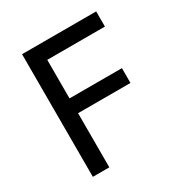

<svg xmlns="http://www.w3.org/2000/svg" viewBox="-164 -824 903 949"><g transform="rotate(-30 288.0 -350.0)"><path d="M94 0V-700H517V-613.5H188V-393.5H487V-309H188V0Z"/></g></svg>

Font: Geologica Light
Style: Regular
Weight: 300
Designer: Sindre Bremnes, Frode Helland
Foundry: Monokrom Skriftforlag AS
Version: Version 1.010; ttfautohint (v1.8.4.7-5d5b);gftools[0.9.28]